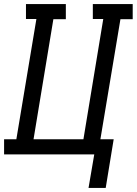

<svg xmlns="http://www.w3.org/2000/svg" viewBox="-30 -755 669 939"><path d="M487 164H403L431 0H-10V-74H50L148 -662H97V-735H292V-661H231L134 -74H378L475 -662H424V-735H619V-661H559L461 -74H526Z"/></svg>

Font: Iosevka Slab Extended Oblique
Style: Regular
Weight: 400
Width: 7
Italic angle: -9°
Monospace: yes
Designer: Belleve Invis
Foundry: Belleve Invis
Version: Version 11.1.0; ttfautohint (v1.8.3)